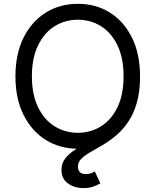

<svg xmlns="http://www.w3.org/2000/svg" viewBox="-20 -757 802 990"><path d="M381.3 9.8Q288.6 9.8 215.8 -35.6Q143.1 -81.1 101.3 -164.8Q59.6 -248.5 59.6 -363.3Q59.6 -478.5 101.3 -562.5Q143.1 -646.5 215.8 -691.9Q288.6 -737.3 381.3 -737.3Q474.6 -737.3 546.9 -691.9Q619.1 -646.5 660.6 -562.5Q702.1 -478.5 702.1 -363.3Q702.1 -248.5 660.6 -164.8Q619.1 -81.1 546.9 -35.6Q474.6 9.8 381.3 9.8ZM381.3 -72.3Q447.3 -72.3 500.7 -105.7Q554.2 -139.2 585.7 -204.1Q617.2 -269 617.2 -363.3Q617.2 -458 585.7 -523.2Q554.2 -588.4 500.7 -621.8Q447.3 -655.3 381.3 -655.3Q315.4 -655.3 261.7 -621.8Q208 -588.4 176.3 -523.2Q144.5 -458 144.5 -363.3Q144.5 -269 176.3 -204.1Q208 -139.2 261.7 -105.7Q315.4 -72.3 381.3 -72.3ZM410.6 212.9Q363.8 212.9 330.3 188.7Q296.9 164.6 296.9 119.1Q296.9 84.5 316.9 59.3Q336.9 34.2 369.9 13.2Q402.8 -7.8 442.1 -29.3Q481.4 -50.8 520.8 -78.1Q560.1 -105.5 593 -143.6Q626 -181.6 646 -235.1Q666 -288.6 666 -363.3H702.1Q702.1 -282.7 684.8 -224.6Q667.5 -166.5 638.9 -125.5Q610.4 -84.5 576.2 -56.4Q542 -28.3 507.8 -8.3Q473.6 11.7 445.1 28.1Q416.5 44.4 399.2 61.5Q381.8 78.6 381.8 102.1Q381.8 120.1 391.8 130.4Q401.9 140.6 422.9 140.6Q437.5 140.6 449.2 136.2Q460.9 131.8 468.8 127L497.6 188.5Q482.9 196.8 461.7 204.8Q440.4 212.9 410.6 212.9Z"/></svg>

Font: GitLab Sans
Style: Regular
Weight: 400
Designer: Rasmus Andersson
Foundry: Modifications by GitLab B.V., manufactured by rsms
Version: Version 4.000;git-c8fb6b7